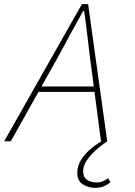

<svg xmlns="http://www.w3.org/2000/svg" viewBox="-28 -680 648 924"><path d="M430 224Q398 224 371 207.5Q344 191 344 152Q344 120 361 91.5Q378 63 404.5 40Q431 17 460 0H458L406 -396Q399 -452 392 -512Q385 -572 377 -627H372Q339 -568 309.5 -513.5Q280 -459 248 -400L24 0H-8L366 -660H396L488 0Q458 20 431.5 44Q405 68 388.5 93.5Q372 119 372 144Q372 172 390.5 185Q409 198 436 198Q453 198 466.5 192.5Q480 187 492 178L504 196Q491 208 472.5 216Q454 224 430 224ZM150 -238 158 -264H438L437 -238Z"/></svg>

Font: SourceCodeVF
Style: Italic
Weight: 200
Italic angle: -11°
Monospace: yes
Designer: Paul D. Hunt, Teo Tuominen
Foundry: Adobe
Version: Version 1.026;hotconv 1.1.0;makeotfexe 2.6.0